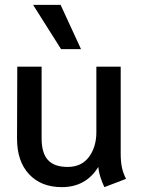

<svg xmlns="http://www.w3.org/2000/svg" viewBox="-20 -759 580 789"><path d="M50 -189 51 -485H151V-190Q151 -130 177 -101.5Q203 -73 258 -73Q315 -73 345.5 -114Q376 -155 376 -216V-485H476V-127Q476 -95 481 -71Q486 -47 498 -24L409 10Q401 -6 393.5 -28.5Q386 -51 384 -73Q333 10 234 10Q149 10 99.5 -43Q50 -96 50 -189ZM116 -739H229L313 -557H231Z"/></svg>

Font: Niramit Medium
Style: Regular
Weight: 500
Designer: Katatrad Aksorn Co.,Ltd.
Foundry: Cadson Demak Co.,Ltd.
Version: Version 1.000; ttfautohint (v1.6)